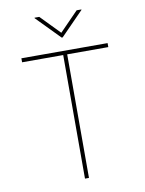

<svg xmlns="http://www.w3.org/2000/svg" viewBox="-100 -1008 814 1078"><g transform="rotate(-10 307.0 -469.5)"><path d="M61.1 -704.5V-727.3H552.6V-704.5H318.2V0H295.5V-704.5ZM200.3 -938.9 306.8 -829.5 413.4 -938.9H440.3V-936.1L309.7 -802.6H304L173.3 -936.1V-938.9Z"/></g></svg>

Font: Inter P Thin
Style: Regular
Weight: 100
Designer: Rasmus Andersson
Foundry: rsms
Version: Version 3.018;git-588b23468